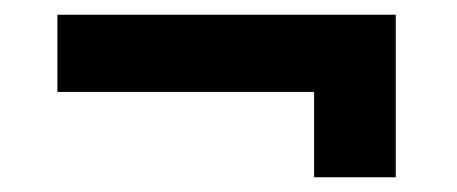

<svg xmlns="http://www.w3.org/2000/svg" viewBox="-20 -376 621 261"><path d="M518 -356V-251H58V-356ZM518 -346V-135H407V-340Z"/></svg>

Font: Exo 2
Style: Bold
Weight: 700
Designer: Natanael Gama
Foundry: Natanael Gama
Version: Version 2.010